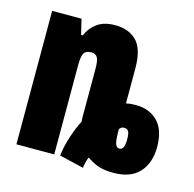

<svg xmlns="http://www.w3.org/2000/svg" viewBox="-90 -656 780 770"><g transform="rotate(15 300.0 -271.0)"><path d="M218 -2Q223 -43 237 -85Q251 -127 266 -155Q265 -163 265 -172Q265 -181 265 -191V-374Q265 -409 257.5 -421.5Q250 -434 232 -434Q210 -434 202 -420.5Q194 -407 194 -372V0H37V-554H159L174 -491H181Q195 -524 223 -544Q251 -564 297 -564Q353 -564 386 -531Q419 -498 419 -416V-272Q427 -274 436 -275Q445 -276 460 -276Q516 -276 550.5 -241Q585 -206 585 -135Q585 -69 549 -29.5Q513 10 441 10Q397 10 371 -1.5Q345 -13 331 -24Q327 -16 323.5 -2.5Q320 11 319 22ZM440 -90Q461 -90 461 -133Q461 -159 455.5 -167.5Q450 -176 438 -176Q430 -176 425 -172.5Q420 -169 418 -164Q418 -120 423 -105Q428 -90 440 -90Z"/></g></svg>

Font: Noto Sans Mono Black
Style: Regular
Weight: 900
Designer: Monotype Design Team
Foundry: Monotype Imaging Inc.
Version: Version 2.014